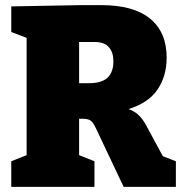

<svg xmlns="http://www.w3.org/2000/svg" viewBox="-20 -730 717 750"><path d="M24 0V-100L84 -124V-582L24 -605V-705L297 -710H375Q502 -710 566.5 -657Q631 -604 631 -505Q631 -433 595.5 -380.5Q560 -328 482 -304Q507 -295 522.5 -279.5Q538 -264 550 -242L616 -120L667 -100V0H463L374 -188Q358 -223 349 -240Q340 -257 328.5 -262Q317 -267 292 -266H289V-124L349 -100V0ZM349 -566H289V-405H327Q377 -405 400 -426.5Q423 -448 423 -491Q423 -525 405.5 -545.5Q388 -566 349 -566Z"/></svg>

Font: Bitter Black
Style: Regular
Weight: 900
Designer: Sol Matas, and Bitter project Authors
Foundry: Sol Matas
Version: Version 2.001